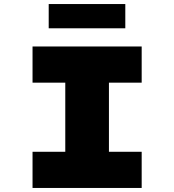

<svg xmlns="http://www.w3.org/2000/svg" viewBox="-20 -930 863 950"><path d="M141 0V-179H303V-521H141V-700H681V-521H519V-179H681V0ZM221 -790V-910H600V-790Z"/></svg>

Font: Lexend Giga Black
Style: Regular
Weight: 900
Designer: Bonnie Shaver-Troup, Thomas Jockin
Foundry: Lexend
Version: Version 1.007